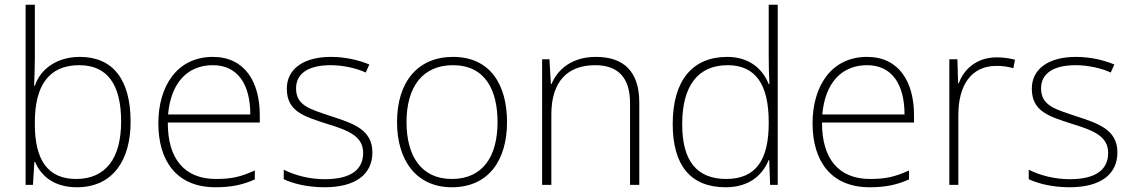

<svg xmlns="http://www.w3.org/2000/svg" viewBox="-20 -780 4780 810"><path d="M127 -535V-760H88V0H119L125 -97H128C154 -35 211 10 304 10C459 10 531 -108 531 -266C531 -446 455 -540 317 -540C219 -540 150 -488 127 -418H124C125 -449 127 -501 127 -535ZM314 -505C432 -505 491 -425 491 -267C491 -112 426 -25 301 -25C181 -25 127 -106 127 -256V-265C127 -417 185 -505 314 -505Z M878 -540C726 -540 648 -415 648 -260C648 -100 726 10 889 10C955 10 1003 0 1055 -23V-61C994 -33 955 -25 890 -25C759 -25 687 -110 688 -263H1076V-294C1076 -434 1013 -540 878 -540ZM878 -505C985 -505 1036 -421 1036 -297H689C701 -432 772 -505 878 -505Z M1551 -137C1551 -235 1467 -260 1376 -290C1291 -319 1229 -333 1229 -407C1229 -472 1284 -505 1375 -505C1427 -505 1485 -492 1523 -474L1538 -508C1494 -526 1439 -540 1376 -540C1262 -540 1190 -490 1190 -406C1190 -310 1262 -289 1358 -258C1449 -230 1512 -206 1512 -135C1512 -67 1464 -24 1350 -24C1288 -24 1227 -39 1177 -64V-24C1215 -6 1276 10 1349 10C1481 10 1551 -45 1551 -137Z M2119 -265C2119 -423 2048 -540 1891 -540C1743 -540 1655 -435 1655 -265C1655 -104 1736 10 1886 10C2042 10 2119 -105 2119 -265ZM1695 -265C1695 -415 1764 -505 1891 -505C2026 -505 2079 -401 2079 -265C2079 -124 2020 -25 1886 -25C1757 -25 1695 -122 1695 -265Z M2494 -540C2391 -540 2332 -486 2307 -426H2304L2298 -530H2267V0H2306V-297C2306 -437 2375 -505 2491 -505C2585 -505 2638 -455 2638 -345V0H2677V-347C2677 -479 2611 -540 2494 -540Z M3041 10C3142 10 3197 -42 3223 -105H3225L3229 0H3261V-760H3223V-544C3223 -506 3224 -464 3226 -425H3223C3198 -489 3141 -540 3048 -540C2901 -540 2818 -440 2818 -257C2818 -83 2893 10 3041 10ZM3044 -25C2918 -25 2858 -103 2858 -256C2858 -420 2926 -505 3050 -505C3169 -505 3223 -421 3223 -266V-260C3223 -111 3173 -25 3044 -25Z M3638 -540C3486 -540 3408 -415 3408 -260C3408 -100 3486 10 3649 10C3715 10 3763 0 3815 -23V-61C3754 -33 3715 -25 3650 -25C3519 -25 3447 -110 3448 -263H3836V-294C3836 -434 3773 -540 3638 -540ZM3638 -505C3745 -505 3796 -421 3796 -297H3449C3461 -432 3532 -505 3638 -505Z M4185 -538C4102 -538 4047 -490 4025 -429H4022L4019 -530H3985V0H4023V-295C4023 -421 4078 -502 4183 -502C4211 -502 4232 -499 4255 -492L4262 -528C4239 -534 4214 -538 4185 -538Z M4694 -137C4694 -235 4610 -260 4519 -290C4434 -319 4372 -333 4372 -407C4372 -472 4427 -505 4518 -505C4570 -505 4628 -492 4666 -474L4681 -508C4637 -526 4582 -540 4519 -540C4405 -540 4333 -490 4333 -406C4333 -310 4405 -289 4501 -258C4592 -230 4655 -206 4655 -135C4655 -67 4607 -24 4493 -24C4431 -24 4370 -39 4320 -64V-24C4358 -6 4419 10 4492 10C4624 10 4694 -45 4694 -137Z"/></svg>

Font: Noto Sans Georgian ExtraLight
Style: Regular
Weight: 200
Designer: Monotype Design Team, Akaki Razmadze
Foundry: Google LLC
Version: Version 2.005